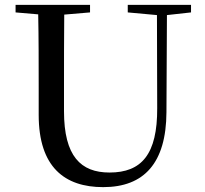

<svg xmlns="http://www.w3.org/2000/svg" viewBox="-20 -752 843 789"><path d="M505 -701 625 -690 626 -308C627 -118 562 -43 430 -43C312 -43 243 -110 243 -295V-394C243 -494 243 -594 244 -692L350 -701V-732H44V-701L137 -693C139 -594 139 -493 139 -394V-280C139 -65 246 17 404 17C572 17 663 -82 664 -291L666 -690L765 -701V-732H505Z"/></svg>

Font: Noto Serif HK Medium
Style: Regular
Weight: 500
Designer: Ryoko NISHIZUKA 西塚涼子 (kana & ideographs); Frank Grießhammer (Latin, Greek & Cyrillic); Wenlong ZHANG 张文龙 (bopomofo); San
Foundry: Adobe
Version: Version 2.001;hotconv 1.1.0;makeotfexe 2.6.0